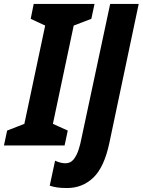

<svg xmlns="http://www.w3.org/2000/svg" viewBox="-60 -734 720 969"><path d="M-40 0 -24 -75 63 -109 168 -605 95 -639 110 -714H417L401 -639L312 -605L207 -109L282 -75L266 0ZM278 215Q249 215 228.5 212Q208 209 191 203L218 77Q246 90 270 90Q296 90 311.5 70.5Q327 51 336.5 22Q346 -7 351 -35L496 -714H640L492 -13Q466 110 411 162.5Q356 215 278 215Z"/></svg>

Font: Noto Sans ExtraCondensed ExtraBold
Style: Italic
Weight: 800
Width: 2
Italic angle: -12°
Designer: Monotype Design Team
Foundry: Monotype Imaging Inc.
Version: Version 2.013; ttfautohint (v1.8.4.7-5d5b)